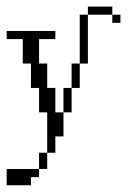

<svg xmlns="http://www.w3.org/2000/svg" viewBox="-20 -361 406 576"><path d="M0 194.8V146H97.2V170.4H72.8V194.8ZM97.2 146V97.2H121.6V146ZM170.4 -23.9V-97.2H194.8V-23.9ZM194.8 -97.2V-170.4H219.2V-97.2ZM121.6 97.2V-23.9H97.2V-97.2H72.8V-170.4H48.3V-243.7H0V-268.1H146V-243.7H97.2V-170.4H121.6V-97.2H146V-23.9H170.4V48.3H146V97.2ZM219.2 -170.4V-316.9H243.7V-170.4ZM316.9 -292.5V-316.9H341.3V-292.5ZM243.7 -316.9V-341.3H316.9V-316.9Z"/></svg>

Font: FS Mondwest Regular
Style: Regular
Weight: 400
Designer: NZWStudios2024
Foundry: https://fontstruct.com
Version: Version 1.0